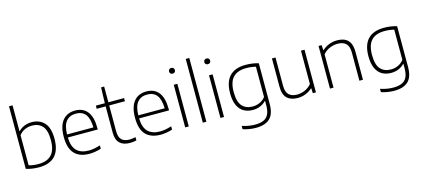

<svg xmlns="http://www.w3.org/2000/svg" viewBox="-73 -1465 5169 2351"><g transform="rotate(-15 2511.0 -289.0)"><path d="M89 -14.5V-808H134V-480H137.5Q167 -512 210 -530.2Q253 -548.5 305.5 -548.5Q404.5 -548.5 464.5 -484Q524.5 -419.5 524.5 -280.5Q524.5 9 251.5 9Q167 9 89 -14.5ZM477.5 -275.5Q477.5 -400 429.8 -453.5Q382 -507 298.5 -507Q250 -507 207 -487.8Q164 -468.5 134 -429.5V-48Q188.5 -31.5 255.5 -31.5Q366.5 -31.5 422 -90.8Q477.5 -150 477.5 -275.5Z M1065.5 -252.5H686Q689 -137 741.8 -84.2Q794.5 -31.5 895 -31.5Q958 -31.5 1040 -57.5V-15.5Q963.5 9 891.5 9Q768 9 703.8 -59Q639.5 -127 639.5 -270.5Q639.5 -409 696.8 -478.8Q754 -548.5 856 -548.5Q957.5 -548.5 1011.5 -479.2Q1065.5 -410 1065.5 -270ZM686 -291H1020.5Q1018 -405 976.5 -457.2Q935 -509.5 855.5 -509.5Q775.5 -509.5 732 -457Q688.5 -404.5 686 -291Z M1487.5 -42.5V-0.5Q1446 9 1405.5 9Q1321 9 1276.5 -34Q1232 -77 1232 -166.5V-500.5H1118.5V-540.5H1232L1238 -740H1277V-540.5H1476.5V-500.5H1277V-174.5Q1277 -99.5 1310.5 -66Q1344 -32.5 1411 -32.5Q1443 -32.5 1487.5 -42.5Z M1969 -252.5H1589.5Q1592.5 -137 1645.2 -84.2Q1698 -31.5 1798.5 -31.5Q1861.5 -31.5 1943.5 -57.5V-15.5Q1867 9 1795 9Q1671.5 9 1607.2 -59Q1543 -127 1543 -270.5Q1543 -409 1600.2 -478.8Q1657.5 -548.5 1759.5 -548.5Q1861 -548.5 1915 -479.2Q1969 -410 1969 -270ZM1589.5 -291H1924Q1921.5 -405 1880 -457.2Q1838.5 -509.5 1759 -509.5Q1679 -509.5 1635.5 -457Q1592 -404.5 1589.5 -291Z M2106 0V-540.5H2151.5V0ZM2092 -711Q2092 -727.5 2102 -737.5Q2112 -747.5 2129 -747.5Q2146 -747.5 2156 -737.5Q2166 -727.5 2166 -711Q2166 -694.5 2156 -685Q2146 -675.5 2129 -675.5Q2112 -675.5 2102 -685Q2092 -694.5 2092 -711Z M2329.5 0V-808H2374.5V0Z M2553 0V-540.5H2598.5V0ZM2539 -711Q2539 -727.5 2549 -737.5Q2559 -747.5 2576 -747.5Q2593 -747.5 2603 -737.5Q2613 -727.5 2613 -711Q2613 -694.5 2603 -685Q2593 -675.5 2576 -675.5Q2559 -675.5 2549 -685Q2539 -694.5 2539 -711Z M2779 203V161Q2863.5 189 2940.5 189Q3008 189 3050.5 170.2Q3093 151.5 3114 108.8Q3135 66 3135 -5V-60H3131.5Q3101.5 -28.5 3058.5 -10Q3015.5 8.5 2963.5 8.5Q2899.5 8.5 2850.8 -18.5Q2802 -45.5 2773.5 -105.5Q2745 -165.5 2745 -259.5Q2745 -404.5 2814 -476.5Q2883 -548.5 3018 -548.5Q3102.5 -548.5 3180 -525.5V-10Q3180 116.5 3121 173.2Q3062 230 2941 230Q2903 230 2858.8 222.8Q2814.5 215.5 2779 203ZM3135 -110.5V-493.5Q3079 -508 3014 -508Q2903 -508 2847.2 -448.8Q2791.5 -389.5 2791.5 -264Q2791.5 -140 2839.5 -86.5Q2887.5 -33 2971 -33Q3018.5 -33 3061.8 -52.2Q3105 -71.5 3135 -110.5Z M3350.5 -180.5V-540.5H3395.5V-181.5Q3395.5 -102.5 3432.2 -67.8Q3469 -33 3535 -33Q3584.5 -33 3633.8 -54Q3683 -75 3718.5 -117.5V-540.5H3763.5V0H3724.5L3721 -62.5H3716.5Q3679 -27.5 3631 -9.2Q3583 9 3530 9Q3446 9 3398.2 -36.2Q3350.5 -81.5 3350.5 -180.5Z M3941.5 -540.5H3980.5L3984.5 -475.5H3988.5Q4026.5 -511 4075.2 -529.8Q4124 -548.5 4177.5 -548.5Q4359.5 -548.5 4359.5 -357V0H4314.5V-356.5Q4314.5 -436 4278 -471.2Q4241.5 -506.5 4172.5 -506.5Q4123 -506.5 4073 -486.2Q4023 -466 3986.5 -422.5V0H3941.5Z M4532.5 203V161Q4617 189 4694 189Q4761.5 189 4804 170.2Q4846.5 151.5 4867.5 108.8Q4888.5 66 4888.5 -5V-60H4885Q4855 -28.5 4812 -10Q4769 8.5 4717 8.5Q4653 8.5 4604.2 -18.5Q4555.5 -45.5 4527 -105.5Q4498.5 -165.5 4498.5 -259.5Q4498.5 -404.5 4567.5 -476.5Q4636.5 -548.5 4771.5 -548.5Q4856 -548.5 4933.5 -525.5V-10Q4933.5 116.5 4874.5 173.2Q4815.5 230 4694.5 230Q4656.5 230 4612.2 222.8Q4568 215.5 4532.5 203ZM4888.5 -110.5V-493.5Q4832.5 -508 4767.5 -508Q4656.5 -508 4600.8 -448.8Q4545 -389.5 4545 -264Q4545 -140 4593 -86.5Q4641 -33 4724.5 -33Q4772 -33 4815.2 -52.2Q4858.5 -71.5 4888.5 -110.5Z"/></g></svg>

Font: Encode Sans Semi Expanded ExLight
Style: Regular
Weight: 275
Width: 6
Designer: Multiple Designers
Foundry: Impallari Type
Version: Version 2.000